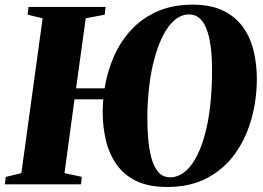

<svg xmlns="http://www.w3.org/2000/svg" viewBox="-30 -772 1102 804"><path d="M670 11Q592 11 540 -14.5Q488 -40 457.2 -84.5Q426.5 -129 413.2 -185.2Q400 -241.5 400 -302Q400 -317.5 400.8 -330.5Q401.5 -343.5 402.5 -356H282L240 -47L312.5 -31.5L309 0H-9.5L-6 -31L59.5 -47L148.5 -695.5L85.5 -710.5L89.5 -743H412L408.5 -710.5L329 -695.5L288.5 -402H408Q419.5 -473.5 447.5 -536.8Q475.5 -600 521 -648.5Q566.5 -697 630.2 -724.8Q694 -752.5 776 -752.5Q854.5 -752.5 906.8 -726.2Q959 -700 989.5 -655.8Q1020 -611.5 1032.8 -556Q1045.5 -500.5 1045.5 -442Q1045.5 -357 1023.5 -276.2Q1001.5 -195.5 955.8 -130.5Q910 -65.5 838.8 -27.2Q767.5 11 670 11ZM682.5 -29.5Q712 -29.5 738.2 -48.2Q764.5 -67 786.2 -104Q808 -141 824.2 -195.2Q840.5 -249.5 849.2 -320.8Q858 -392 858 -479.5Q858 -508.5 856 -540.2Q854 -572 848.2 -602.5Q842.5 -633 832 -657.5Q821.5 -682 804.2 -696.8Q787 -711.5 762 -711.5Q729.5 -711.5 702.5 -689Q675.5 -666.5 654.2 -626Q633 -585.5 617.8 -530.8Q602.5 -476 594.8 -411Q587 -346 587 -275Q587 -237.5 590.2 -194.8Q593.5 -152 603 -114.5Q612.5 -77 631.5 -53.2Q650.5 -29.5 682.5 -29.5Z"/></svg>

Font: Merriweather 96pt Black
Style: Italic
Weight: 900
Italic angle: -7.8°
Version: Version 2.101